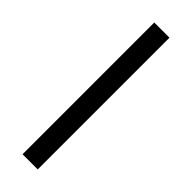

<svg xmlns="http://www.w3.org/2000/svg" viewBox="-244 -723 734 734"><g transform="rotate(45 123.0 -356.0)"><path d="M81.9 0V-712.2H164V0Z"/></g></svg>

Font: Source Sans 3
Style: Regular
Weight: 200
Designer: Paul D. Hunt
Foundry: Adobe
Version: Version 3.046;hotconv 1.0.118;makeotfexe 2.5.65603